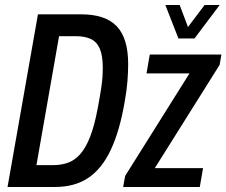

<svg xmlns="http://www.w3.org/2000/svg" viewBox="-20 -744 901 764"><path d="M10 0 131 -687H303Q399 -687 444.5 -639.5Q490 -592 490 -489Q490 -457 487 -419.5Q484 -382 476 -338Q456 -222 420.5 -147Q385 -72 331 -36Q277 0 199 0ZM125 -87H193Q224 -87 250.5 -96.5Q277 -106 299 -130.5Q321 -155 338.5 -199.5Q356 -244 369 -314Q378 -362 382.5 -392Q387 -422 388 -441Q389 -460 389 -474Q389 -523 377 -550.5Q365 -578 341 -589Q317 -600 282 -600H215ZM470 0 478 -44 734 -452H563L576 -527H861L854 -486L596 -75H788L775 0ZM854 -724 754 -591H690L638 -724H695L741 -602H702L794 -724Z"/></svg>

Font: Archivo ExtraCondensed Medium
Style: Italic
Weight: 500
Width: 2
Italic angle: -10°
Designer: Hector Gatti
Foundry: Omnibus-Type
Version: Version 2.001